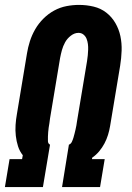

<svg xmlns="http://www.w3.org/2000/svg" viewBox="-20 -763 540 783"><path d="M0 0 19 -114H70L73 -130Q60 -146 53.5 -166.5Q47 -187 44.5 -209Q42 -231 43.5 -253.5Q45 -276 49 -298L90 -545Q94 -570 102 -595Q110 -620 123.5 -643.5Q137 -667 157 -687Q177 -707 201 -720Q225 -733 251 -738Q277 -743 302 -743Q333 -743 362 -736Q391 -729 413.5 -711.5Q436 -694 450.5 -669Q465 -644 471 -615.5Q477 -587 476 -556.5Q475 -526 470 -495L429 -249Q426 -231 420.5 -213Q415 -195 406 -178Q397 -161 384.5 -146Q372 -131 356 -120L355 -114H407L388 0H233L261 -173Q269 -176 273 -184.5Q277 -193 279.5 -201.5Q282 -210 284 -218Q286 -226 288 -234.5Q290 -243 291.5 -251.5Q293 -260 294 -268L335 -514Q337 -526 338 -537.5Q339 -549 339.5 -560.5Q340 -572 338.5 -583.5Q337 -595 333 -605Q329 -615 320.5 -622Q312 -629 300 -629Q284 -629 269 -617.5Q254 -606 245.5 -590.5Q237 -575 232.5 -558.5Q228 -542 225 -526L184 -280Q183 -270 181.5 -261Q180 -252 178.5 -242.5Q177 -233 176.5 -224Q176 -215 175.5 -206Q175 -197 175.5 -187Q176 -177 184 -173L155 0Z"/></svg>

Font: Iosevka SS04 Heavy
Style: Italic
Weight: 900
Italic angle: -9°
Monospace: yes
Designer: Belleve Invis
Foundry: Belleve Invis
Version: Version 19.0.0; ttfautohint (v1.8.4)